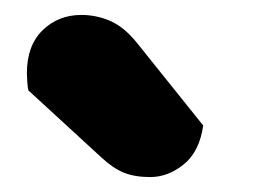

<svg xmlns="http://www.w3.org/2000/svg" viewBox="-20 -767 342 257"><path d="M18 -646Q17 -650 16.5 -657.5Q16 -665 16 -669Q16 -706 37 -726.5Q58 -747 89 -747Q109 -747 127.5 -739Q146 -731 163 -710L252 -599Q247 -564 226 -547Q205 -530 181 -530Q160 -530 145.5 -536Q131 -542 116 -556Z"/></svg>

Font: Baloo Bhai 2 ExtraBold
Style: Regular
Weight: 800
Designer: Supriya Tembe, Noopur Datye and Ek Type
Foundry: Ek Type
Version: Version 1.640;PS 1.000;hotconv 16.6.51;makeotf.lib2.5.65220;